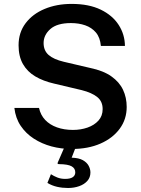

<svg xmlns="http://www.w3.org/2000/svg" viewBox="-20 -752 722 982"><path d="M328 209.5Q299 209.5 272.2 203.5Q245.5 197.5 222.5 183.5L240.5 139Q255 148.5 273.2 155.8Q291.5 163 313.5 163Q339 163 352 154.2Q365 145.5 365 129.5Q365 109 346.2 98.5Q327.5 88 283 87.5Q277 87.5 275.2 85.8Q273.5 84 275.5 79L312 -5H369.5L346.5 54.5Q383 55.5 403.8 67.2Q424.5 79 433.5 96Q442.5 113 442.5 130Q442.5 155.5 426.8 173.2Q411 191 385 200.2Q359 209.5 328 209.5ZM347 10Q293 10 243.5 -3.2Q194 -16.5 153.2 -42.8Q112.5 -69 86 -108.2Q59.5 -147.5 53.5 -200H179.5Q187.5 -163.5 211.2 -138.5Q235 -113.5 271.5 -100.5Q308 -87.5 353 -87.5Q393 -87.5 427.5 -99.5Q462 -111.5 483.5 -135.2Q505 -159 505 -194Q505 -233.5 477.2 -255.8Q449.5 -278 398 -291L256.5 -324.5Q201.5 -337 160.8 -361Q120 -385 97.5 -424.2Q75 -463.5 75 -520.5Q75 -585.5 110.8 -633Q146.5 -680.5 208 -706.2Q269.5 -732 346.5 -732Q434.5 -732 495 -702.8Q555.5 -673.5 587 -624.5Q618.5 -575.5 619 -517H496Q492 -560.5 470.5 -585.8Q449 -611 416 -622.5Q383 -634 343 -634Q272 -634 237.5 -603.5Q203 -573 203 -532Q203 -493.5 228.5 -471Q254 -448.5 306.5 -436L441 -404.5Q508.5 -390.5 549.5 -361.5Q590.5 -332.5 609.2 -292.8Q628 -253 628 -205Q628 -142 592.2 -93.5Q556.5 -45 493.5 -17.5Q430.5 10 347 10Z"/></svg>

Font: Public Sans Thin SemiBold
Style: Regular
Weight: 600
Version: Version 2.001